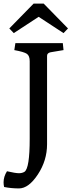

<svg xmlns="http://www.w3.org/2000/svg" viewBox="-44 -934 400 1073"><path d="M219 -622V-128Q219 -37 167.5 41Q116 119 62 119Q19 119 -21 111Q-24 99 -24 85Q-24 53 -5 23Q42 34 62 34Q80 34 93 26Q122 6 122 -158V-592Q122 -622 106.5 -633Q91 -644 36 -654L42 -693H307L311 -654L239 -642Q219 -638 219 -622ZM311 -749 172 -840 33 -749 8 -775 144 -914H200L336 -775Z"/></svg>

Font: Poly
Style: Regular
Weight: 400
Designer: Jos Nicols Silva Schwarzenberg
Foundry: Jose Nicolas Silva Schwarzenberg
Version: Version 1.001